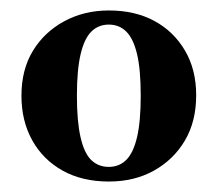

<svg xmlns="http://www.w3.org/2000/svg" viewBox="-20 -755 416 367"><path d="M188 -408Q137 -408 99.5 -429Q62 -450 41.5 -487Q21 -524 21 -572Q21 -622 43 -658Q65 -694 103 -714.5Q141 -735 188 -735Q238 -735 275 -715Q312 -695 333.5 -658.5Q355 -622 355 -573Q355 -523 333.5 -486.5Q312 -450 274.5 -429Q237 -408 188 -408ZM188 -436Q208 -436 221.5 -449.5Q235 -463 242 -493Q249 -523 249 -572Q249 -622 242 -651.5Q235 -681 221.5 -694.5Q208 -708 188 -708Q168 -708 154.5 -694.5Q141 -681 134 -651Q127 -621 127 -572Q127 -523 134 -492.5Q141 -462 154.5 -449Q168 -436 188 -436Z"/></svg>

Font: Source Serif 4 36pt
Style: Bold
Weight: 700
Designer: Frank Grießhammer
Foundry: Adobe Systems Incorporated
Version: Version 4.004;hotconv 1.0.116;makeotfexe 2.5.65601